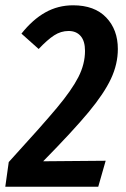

<svg xmlns="http://www.w3.org/2000/svg" viewBox="-35 -705 475 725"><path d="M410 -520Q410 -463 384 -407.5Q358 -352 299.5 -281.5Q241 -211 128 -96L364 -98L336 0H-15L-2 -93Q124 -231 180 -298Q236 -365 261 -414Q286 -463 286 -513Q286 -550 269.5 -569Q253 -588 224 -588Q195 -588 169.5 -571.5Q144 -555 111 -520L46 -578Q88 -631 136 -658Q184 -685 241 -685Q322 -685 366 -639Q410 -593 410 -520Z"/></svg>

Font: Fira Sans Extra Condensed Medium
Style: Italic
Weight: 500
Width: 3
Italic angle: -8°
Designer: Carrois Corporate & Edenspiekermann AG
Foundry: Carrois Corporate GbR & Edenspiekermann AG
Version: Version 4.203